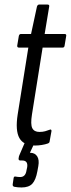

<svg xmlns="http://www.w3.org/2000/svg" viewBox="-20 -636 312 847"><path d="M135 6Q84 6 65.5 -27Q47 -60 58 -131L105 -426H64Q55 -426 56 -435L63 -477Q65 -486 72 -486H117L143 -607Q146 -616 153 -616H189Q199 -616 197 -607L177 -486H265Q274 -486 272 -477L265 -435Q264 -426 256 -426H168L121 -131Q114 -87 122.5 -70.5Q131 -54 154 -54Q168 -54 179 -57Q190 -60 200 -64Q203 -66 205.5 -63.5Q208 -61 207 -57L199 -13Q199 -6 191 -3Q180 1 164.5 3.5Q149 6 135 6ZM75 191Q58 191 43 188Q35 186 36 177L40 150Q41 141 49 143Q54 144 59.5 144.5Q65 145 69 145Q93 145 97 115L100 101Q104 72 78 72H70Q61 72 62 63Q63 52 67 45L95 -20Q99 -29 105 -29H132Q143 -29 138 -18L112 38H113Q134 38 144 53.5Q154 69 149 97L145 119Q138 158 122.5 174.5Q107 191 75 191Z"/></svg>

Font: Sofia Sans Extra Condensed
Style: Italic
Weight: 400
Italic angle: -9°
Designer: Botio Nikoltchev, Ani Petrova
Foundry: lettersoup
Version: Version 4.101; ttfautohint (v1.8.4.7-5d5b)